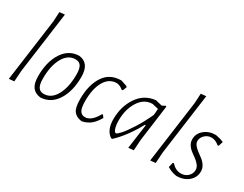

<svg xmlns="http://www.w3.org/2000/svg" viewBox="-77 -1159 2059 1622"><g transform="rotate(30 952.5 -348.0)"><path d="M192 -703 111 -108 104 -1 53 4 136 -604 141 -698Z M467 -462H474Q576 -449 576 -317Q576 -178 520 -89Q464 0 367 7H360Q307 0 281.5 -35.5Q256 -71 256 -142Q256 -280 313 -369Q370 -458 467 -462ZM460 -421Q387 -421 344 -344Q301 -267 301 -143Q301 -86 317.5 -59.5Q334 -33 371 -33Q444 -33 487 -111Q530 -189 530 -313Q530 -369 513.5 -395Q497 -421 460 -421Z M884 -460 944 -440 950 -431 936 -395 926 -392Q891 -421 860 -421Q788 -420 746.5 -349Q705 -278 705 -156Q705 -92 721 -64.5Q737 -37 771 -37Q833 -37 885 -132H893L910 -109Q879 -55 846 -29.5Q813 -4 769 6H758Q708 -2 684 -34.5Q660 -67 660 -150Q660 -288 716.5 -374Q773 -460 884 -460Z M1218 -461H1222L1284 -446L1316 -462L1323 -458L1276 -108L1269 -1L1218 4L1251 -235H1243Q1162 -86 1064 6H1052Q988 -36 988 -143Q988 -266 1049 -357.5Q1110 -449 1218 -461ZM1032 -155Q1032 -118 1038.5 -92.5Q1045 -67 1052 -58.5Q1059 -50 1066 -50Q1076 -50 1105 -81.5Q1134 -113 1179.5 -184Q1225 -255 1265 -342L1268 -360L1271 -406L1211 -420Q1130 -419 1081 -342Q1032 -265 1032 -155Z M1571 -703 1490 -108 1483 -1 1432 4 1515 -604 1520 -698Z M1807 -460Q1853 -452 1885 -437L1871 -393L1862 -391Q1824 -423 1787 -423Q1749 -423 1722 -397Q1695 -371 1695 -339Q1695 -317 1711 -297.5Q1727 -278 1749.5 -261.5Q1772 -245 1795 -227.5Q1818 -210 1834 -184.5Q1850 -159 1850 -128Q1850 -71 1805 -32.5Q1760 6 1689 7Q1639 0 1596 -27L1607 -72L1616 -77Q1658 -30 1709 -30Q1751 -30 1778 -56Q1805 -82 1805 -117Q1805 -142 1789 -163Q1773 -184 1750.5 -200.5Q1728 -217 1705 -234Q1682 -251 1666 -275.5Q1650 -300 1650 -330Q1650 -386 1695.5 -423.5Q1741 -461 1807 -460Z"/></g></svg>

Font: Alegreya Sans SC Light
Style: Italic
Weight: 300
Italic angle: -7°
Designer: Juan Pablo del Peral
Foundry: Huerta Tipografica
Version: Version 2.007